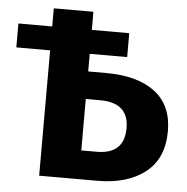

<svg xmlns="http://www.w3.org/2000/svg" viewBox="-51 -743 770 792"><g transform="rotate(5 334.5 -346.5)"><path d="M378 -446Q509 -446 581 -391Q653 -336 653 -229Q653 -116 579 -58Q505 0 381 0H140V-519H0V-618H140V-693H304V-618H459V-519H304V-446ZM368 -119Q482 -119 482 -227Q482 -332 364 -332H304V-119Z"/></g></svg>

Font: FiraGO
Style: Bold
Weight: 700
Designer: bBox Type
Foundry: bBox Type GmbH
Version: Version 1.001;PS 001.001;hotconv 1.0.88;makeotf.lib2.5.64775